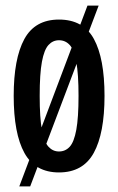

<svg xmlns="http://www.w3.org/2000/svg" viewBox="-20 -607 423 687"><path d="M191 10Q106 10 67.5 -59.5Q29 -129 29 -264Q29 -397 67 -467Q105 -537 191 -537Q278 -537 316 -467.5Q354 -398 354 -264Q354 -130 315.5 -60Q277 10 191 10ZM191 -65Q214 -65 229.5 -82Q245 -99 253 -142.5Q261 -186 261 -264Q261 -342 253 -385.5Q245 -429 229.5 -446Q214 -463 191 -463Q169 -463 153.5 -446Q138 -429 130 -386Q122 -343 122 -264Q122 -185 130 -142Q138 -99 153.5 -82Q169 -65 191 -65ZM49 60 293 -587H333L88 60Z"/></svg>

Font: Mona Sans Condensed Medium
Style: Regular
Weight: 500
Width: 3
Designer: Deni Anggara
Foundry: GitHub
Version: Version 1.001; ttfautohint (v1.8.4.7-5d5b);gftools[0.9.31]